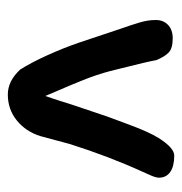

<svg xmlns="http://www.w3.org/2000/svg" viewBox="-7 -466 476 503"><g transform="rotate(90 231.5 -214.0)"><path d="M341 -391Q367 -432 387 -432Q415 -432 430 -421.5Q445 -411 445 -392Q445 -383 437.5 -367Q430 -351 429 -348Q389 -260 357 -159L336 -81Q324 -43 295 -19.5Q266 4 227 4Q192 4 162 -28Q144 -56 124.5 -99Q105 -142 91 -183L56 -288Q45 -319 38.5 -341Q32 -363 32 -381Q31 -402 44 -415Q57 -428 80 -428Q106 -428 117 -417.5Q128 -407 137 -385Q141 -362 159 -291L166 -263Q175 -229 189 -194Q203 -159 217 -127Q215 -132 231 -94Q241 -123 254 -165L285 -257Q288 -265 306.5 -315Q325 -365 341 -391Z"/></g></svg>

Font: Itim
Style: Regular
Weight: 400
Designer: Suppakit Chalermlarp
Version: Version 1.002g